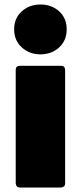

<svg xmlns="http://www.w3.org/2000/svg" viewBox="-20 -835 360 855"><path d="M160 -593Q111 -593 77 -624Q43 -655 43 -704Q43 -754 77 -784.5Q111 -815 160 -815Q210 -815 243.5 -784.5Q277 -754 277 -704Q277 -655 243.5 -624Q210 -593 160 -593ZM252 0H68Q52 0 50 -18V-524Q50 -541 68 -542H252Q269 -542 270 -524V-18Q270 -2 252 0Z"/></svg>

Font: YamahaIndonesia935. App Black
Style: Regular
Weight: 900
Designer: Dalton Maag Ltd
Foundry: Dalton Maag Ltd
Version: Version 1.002; January 01, 2024; Regular/Italic